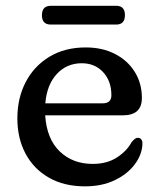

<svg xmlns="http://www.w3.org/2000/svg" viewBox="-20 -648 564 680"><path d="M482.5 -301Q482.5 -239.5 415 -239.5H140Q145.5 -156 191.5 -111.8Q237.5 -67.5 308.5 -67.5Q359.5 -67.5 394.8 -90.8Q430 -114 446 -144.5Q459 -160.5 468.5 -160Q484.5 -159 484.5 -138.5Q483 -100 457 -65.5Q431 -31 385.8 -9.5Q340.5 12 281 12Q207 12 153.2 -18.8Q99.5 -49.5 70.5 -103.8Q41.5 -158 41.5 -229Q41.5 -300.5 71 -357.2Q100.5 -414 155 -447Q209.5 -480 283.5 -480Q342.5 -480 387.2 -457Q432 -434 457.2 -393.5Q482.5 -353 482.5 -301ZM269.5 -424Q216.5 -424 181.2 -386Q146 -348 140.5 -282H343Q374.5 -282 374.5 -310.5Q374.5 -361 345.2 -392.5Q316 -424 269.5 -424ZM128.5 -594Q128.5 -627.5 160 -627.5H391.5Q422.5 -627.5 422.5 -594.5Q422.5 -561 391.5 -561H160Q128.5 -561 128.5 -594Z"/></svg>

Font: Fraunces 9pt SuperSoft
Style: Regular
Weight: 400
Version: Version 1.000;[b76b70a41]